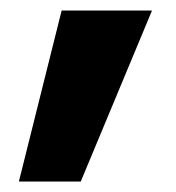

<svg xmlns="http://www.w3.org/2000/svg" viewBox="-20 -162 332 362"><path d="M15.6 180.2H132.3L266.6 -142.1H96.2Z"/></svg>

Font: SG Kara SemiBold
Style: Regular
Weight: 400
Designer: Damoon Khanjanzadeh
Version: Version 1.000